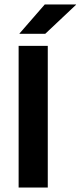

<svg xmlns="http://www.w3.org/2000/svg" viewBox="-20 -846 363 866"><path d="M195.5 0H64V-639H195.5ZM182 -826H323V-824.5L184 -693.5H68V-695Z"/></svg>

Font: Anek Gujarati SemiBold
Style: Regular
Weight: 600
Designer: Mrunmayee Ghaisas (Gujarati), Yesha Goshar (Latin)
Foundry: Ek Type
Version: Version 1.003